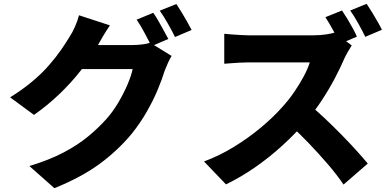

<svg xmlns="http://www.w3.org/2000/svg" viewBox="-20 -892 2040 1006"><path d="M783 -825Q796 -807 810.5 -781.5Q825 -756 838.5 -731Q852 -706 862 -688L774 -650Q758 -681 737 -720.5Q716 -760 696 -789ZM904 -871Q917 -852 932 -827Q947 -802 961 -777.5Q975 -753 984 -735L897 -698Q882 -729 859.5 -768.5Q837 -808 817 -836ZM879 -599Q870 -584 860.5 -563.5Q851 -543 843 -522Q830 -479 807 -423.5Q784 -368 749.5 -307.5Q715 -247 670 -191Q597 -103 501.5 -33Q406 37 265 94L134 -22Q239 -54 313 -93Q387 -132 441 -176.5Q495 -221 538 -269Q571 -306 599.5 -354Q628 -402 648 -449Q668 -496 675 -530H347L397 -656Q411 -656 440 -656Q469 -656 505 -656Q541 -656 576 -656Q611 -656 637.5 -656Q664 -656 674 -656Q698 -656 723.5 -659Q749 -662 767 -668ZM556 -759Q536 -730 517.5 -698.5Q499 -667 490 -650Q455 -589 404 -523.5Q353 -458 290 -398Q227 -338 158 -290L33 -382Q99 -423 149.5 -465.5Q200 -508 236.5 -550Q273 -592 299.5 -630Q326 -668 345 -700Q358 -719 372.5 -751.5Q387 -784 394 -812Z M1772 -837Q1785 -818 1800.5 -792.5Q1816 -767 1829.5 -742Q1843 -717 1850 -700L1763 -663Q1747 -694 1726 -732.5Q1705 -771 1685 -802ZM1901 -872Q1914 -853 1929.5 -827.5Q1945 -802 1959 -777.5Q1973 -753 1981 -736L1894 -699Q1879 -730 1857 -769.5Q1835 -809 1815 -837ZM1823 -654Q1817 -645 1805 -624.5Q1793 -604 1785 -587Q1765 -540 1734.5 -482Q1704 -424 1665.5 -365.5Q1627 -307 1583 -256Q1527 -191 1459 -129Q1391 -67 1316 -15Q1241 37 1164 74L1049 -46Q1130 -76 1206.5 -123Q1283 -170 1348 -224.5Q1413 -279 1458 -330Q1492 -367 1520.5 -408.5Q1549 -450 1571 -491Q1593 -532 1603 -565Q1593 -565 1567.5 -565Q1542 -565 1509.5 -565Q1477 -565 1441.5 -565Q1406 -565 1373 -565Q1340 -565 1314.5 -565Q1289 -565 1278 -565Q1257 -565 1233 -563.5Q1209 -562 1188 -560.5Q1167 -559 1155 -558V-715Q1171 -713 1194.5 -711.5Q1218 -710 1241 -708.5Q1264 -707 1278 -707Q1292 -707 1319.5 -707Q1347 -707 1381.5 -707Q1416 -707 1453 -707Q1490 -707 1524 -707Q1558 -707 1584 -707Q1610 -707 1621 -707Q1657 -707 1687 -711.5Q1717 -716 1733 -721ZM1596 -347Q1635 -316 1678.5 -275Q1722 -234 1765.5 -190Q1809 -146 1846 -105Q1883 -64 1907 -35L1780 75Q1744 22 1697 -32.5Q1650 -87 1598 -141.5Q1546 -196 1492 -244Z"/></svg>

Font: Noto Sans SC ExtraBold
Style: Regular
Weight: 800
Designer: Ryoko NISHIZUKA 西塚涼子 (kana, bopomofo & ideographs); Paul D. Hunt (Latin, Greek & Cyrillic); Sandoll Communications 산돌커뮤니
Foundry: Adobe
Version: Version 2.004-H2;hotconv 1.0.118;makeotfexe 2.5.65603